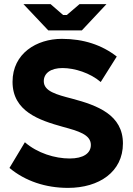

<svg xmlns="http://www.w3.org/2000/svg" viewBox="-20 -902 648 934"><path d="M215 -754H378L498 -882H367L305 -829H287L226 -882H94ZM311 12C462 12 578 -66 578 -204C578 -343 455 -389 331 -422C254 -442 193 -458 193 -507C193 -546 227 -571 284 -571C343 -571 419 -547 470 -503L548 -627C476 -683 387 -713 281 -713C158 -713 41 -642 41 -504C41 -360 171 -317 286 -285C359 -265 422 -248 422 -197C422 -156 385 -131 319 -131C247 -131 162 -157 101 -210L26 -85C103 -21 202 12 311 12Z"/></svg>

Font: Fixel Display Bold
Style: Bold
Weight: 700
Designer: AlfaBravo + MacPaw
Foundry: Kyrylo Tkachov, Marchela Mozhyna, Serhii Makarenko, Maria Weinstein, Zakhar Kryvoshyya
Version: Version 1.211